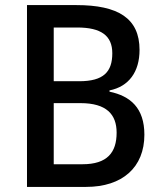

<svg xmlns="http://www.w3.org/2000/svg" viewBox="-20 -734 636 754"><path d="M280 -714H86V0H318C461 0 547 -77 547 -205C547 -310 492 -357 410 -374V-379C486 -394 528 -452 528 -538C528 -663 443 -714 280 -714ZM291 -415H191V-626H283C377 -626 421 -594 421 -525C421 -452 387 -415 291 -415ZM191 -329H296C398 -329 438 -285 438 -213C438 -135 401 -89 304 -89H191Z"/></svg>

Font: Noto Sans Myanmar SemiCondensed Medium
Style: Regular
Weight: 500
Width: 4
Designer: Monotype Design Team
Foundry: Monotype Imaging Inc.
Version: Version 2.107